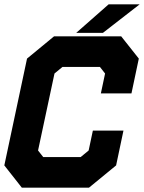

<svg xmlns="http://www.w3.org/2000/svg" viewBox="-20 -868 666 888"><path d="M81 0 0 -103 105 -597 230 -700H540.5L622 -597L588 -436H446.5L466 -528L442 -558.5H269L232 -528L156 -172L180 -141.5H353L390 -172L409.5 -264H551L517 -103L391.5 0ZM132.5 -71H371.5L453 -138L465.5 -198L453 -138L371.5 -71H132.5L78 -140.5L168 -564.5L252.5 -634H488.5L543.5 -564.5L530.5 -504L543.5 -564.5L488.5 -634H252.5L168 -564.5L78 -140.5ZM332.5 -716 482.5 -848H626L456 -716ZM434.5 -750H434L507.5 -813H508Z"/></svg>

Font: Tourney Thin Black
Style: Italic
Weight: 900
Italic angle: -12°
Version: Version 1.015